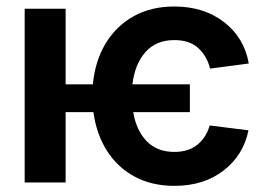

<svg xmlns="http://www.w3.org/2000/svg" viewBox="-20 -573 868 603"><path d="M527.7 10.7Q456.3 10.7 402.5 -18.5Q348.7 -47.6 315.7 -99.8Q282.7 -152 273.4 -220.9H186.1V0H57.5V-545.5H186.1V-308.2H271.7Q278.4 -380.7 311.3 -435.7Q344.1 -490.8 399.1 -521.7Q454.2 -552.6 527.3 -552.6Q619.7 -552.6 683.2 -503.9Q746.8 -455.3 761.4 -373.6L639.9 -357.6Q630 -396.7 602.8 -421.9Q575.6 -447.1 527.7 -447.1Q470.2 -447.1 436.8 -409.4Q403.4 -371.8 396 -308.2H576.3V-220.9H398.4Q408 -163.4 440.7 -129.6Q473.4 -95.9 527.7 -95.9Q572.1 -95.9 600 -118.6Q627.8 -141.3 638.5 -179L760.3 -163.7Q745 -86.6 682.9 -38Q620.7 10.7 527.7 10.7Z"/></svg>

Font: Linik Sans SemiBold
Style: Regular
Weight: 600
Designer: Rasmus Andersson (font), Cristiano Sobral (main changes)
Foundry: rsms
Version: Version 3.018;June 1, 2022;FontCreator 14.0.0.2814 64-bit; t